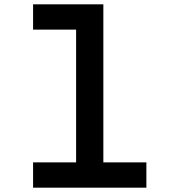

<svg xmlns="http://www.w3.org/2000/svg" viewBox="-20 -868 790 888"><path d="M133 -848H458V-117H657V0H133V-117H332V-731H133Z"/></svg>

Font: Martian Mono SemiExpanded Medium
Style: Regular
Weight: 500
Width: 6
Designer: Roman Shamin
Foundry: Evil Martians
Version: Version 1.000